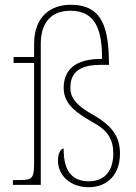

<svg xmlns="http://www.w3.org/2000/svg" viewBox="-20 -775 570 805"><path d="M352 10C429 10 483 -42 483 -131C483 -199 454 -245 373 -292C292 -336 275 -372 275 -405C275 -449 289 -503 400 -503H437C436 -656 412 -755 276 -755C196 -755 123 -709 123 -591V-536H37V-511H123V-97C123 -26 117 -20 58 -20H34V0H151V-593C151 -669 186 -730 275 -730C383 -730 408 -646 408 -528C288 -529 247 -476 247 -406C247 -336 304 -300 368 -263C431 -229 455 -191 455 -132C455 -59 419 -15 353 -15C288 -15 246 -51 247 -152C236 -152 223 -135 223 -102C223 -40 274 10 352 10Z"/></svg>

Font: Noto Serif Tamil SemiCondensed Thin
Style: Regular
Weight: 100
Width: 4
Designer: Indian Type Foundry, Tom Grace, and the Monotype Design Team
Foundry: Monotype Imaging Inc.
Version: Version 2.004